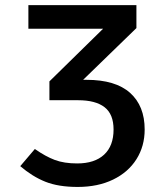

<svg xmlns="http://www.w3.org/2000/svg" viewBox="-20 -728 655 763"><path d="M323.6 -410.8Q439 -410.8 496.9 -359Q554.9 -307.2 554.9 -213.3Q554.9 -147.2 522.3 -95.4Q489.7 -43.6 429.5 -14.4Q369.2 14.9 288.7 14.9Q211.8 14.9 160 -5.9Q108.2 -26.7 60.5 -67.7L118.5 -135.9Q161 -106.2 197.9 -92.3Q234.9 -78.5 286.7 -78.5Q355.9 -78.5 393.6 -113.3Q431.3 -148.2 431.3 -213.3Q431.3 -274.4 395.4 -302.1Q359.5 -329.7 290.8 -329.7H176.4V-404.6L389.7 -613.8H92.8V-707.7H522.1V-616.4L310.3 -410.8Z"/></svg>

Font: Fira Code Fixed Medium
Style: Regular
Weight: 500
Monospace: yes
Designer: Carrois Corporate, Edenspiekermann AG, Nikita Prokopov
Foundry: Carrois Corporate, Edenspiekermann AG, Nikita Prokopov
Version: Version 5.002